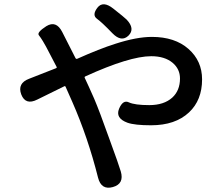

<svg xmlns="http://www.w3.org/2000/svg" viewBox="-20 -829 1040 895"><path d="M506 43Q452 58 437 -1Q390 -188 317 -354L286 -424Q284 -429 280 -427L154 -365Q99 -337 79 -389Q60 -441 116 -462L241 -511Q246 -513 244 -517L208 -586Q195 -612 180 -637Q171 -652 161 -665Q151 -678 196 -707Q242 -735 270 -680L332 -558Q335 -553 340 -555Q445 -602 518 -625Q617 -657 688 -657Q795 -657 858.5 -601Q922 -545 922 -459Q922 -362 861 -305Q797 -245 684 -245Q608 -245 574 -257Q517 -278 535 -322Q553 -365 580.5 -352Q608 -339 676 -339Q744 -339 783 -374Q819 -407 819 -463Q819 -507 785 -536Q748 -567 685 -567Q584 -567 378 -473Q373 -471 375 -466L394 -425Q407 -397 419 -369Q443 -313 490 -181Q534 -61 543 -30Q560 28 506 43ZM579 -663Q546 -631 504 -674Q456 -724 432 -741.5Q408 -759 434 -793Q460 -827 508 -789Q560 -748 570 -738Q611 -695 579 -663Z"/></svg>

Font: Resource Han Rounded CN Medium
Style: Regular
Weight: 500
Designer: Cyano Hao (round all glyphs); Ryoko NISHIZUKA 西塚涼子 (kana, bopomofo & ideographs); Paul D. Hunt (Latin, Greek & Cyrillic)
Foundry: Cyano Hao
Version: 0.990